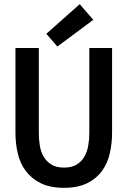

<svg xmlns="http://www.w3.org/2000/svg" viewBox="-20 -888 611 920"><path d="M54 -658H166V-250Q166 -219 171 -189Q176 -159 190 -136Q204 -113 227 -99Q250 -85 287 -85Q323 -85 346.5 -99Q370 -113 383.5 -136Q397 -159 402.5 -188.5Q408 -218 408 -250V-658H517V-252Q517 -202 506.5 -154.5Q496 -107 469.5 -70Q443 -33 398.5 -10.5Q354 12 287 12Q219 12 174.5 -10.5Q130 -33 103 -69.5Q76 -106 65 -153.5Q54 -201 54 -252ZM362 -868 427 -793 255 -665 202 -726Z"/></svg>

Font: Codetta
Style: Bold
Weight: 700
Designer: Ulrich Proeller
Foundry: PROSA GmbH
Version: Version 2.00;September 29, 2018;FontCreator 11.5.0.2427 64-b